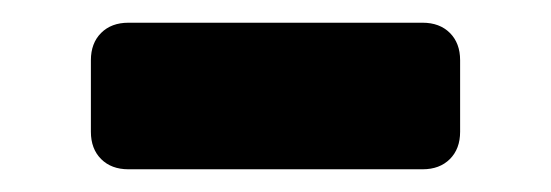

<svg xmlns="http://www.w3.org/2000/svg" viewBox="-20 -328 485 169"><path d="M60 -212V-275Q60 -290 69 -299Q78 -308 93 -308H352Q367 -308 376 -299Q385 -290 385 -275V-212Q385 -197 376 -188Q367 -179 352 -179H93Q78 -179 69 -188Q60 -197 60 -212Z"/></svg>

Font: Tsunagi Gothic Black
Style: Regular
Weight: 900
Designer: Yoshimichi Ohira
Foundry: Positype
Version: Version 1.001